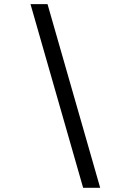

<svg xmlns="http://www.w3.org/2000/svg" viewBox="-20 -806 626 919"><path d="M377.9 92.8H459.5L207.5 -786.1H126Z"/></svg>

Font: Cascadia Code PL SemiLight
Style: Italic
Weight: 350
Italic angle: -10°
Monospace: yes
Designer: Aaron Bell
Foundry: Saja Typeworks
Version: Version 2404.023